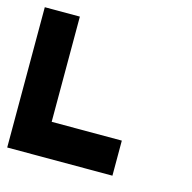

<svg xmlns="http://www.w3.org/2000/svg" viewBox="-81 -456 661 661"><g transform="rotate(15 250.0 -125.0)"><path d="M125 -375V0H375V125H0V-375Z"/></g></svg>

Font: Bytesized
Style: Regular
Weight: 400
Monospace: yes
Designer: baltdev
Version: Version 1.000